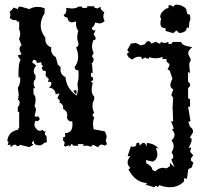

<svg xmlns="http://www.w3.org/2000/svg" viewBox="-20 -616 929 811"><path d="M394 5.9 371.6 -4.9Q367.7 3.4 361.8 3.4L351.6 -0.5H329.1L335 -7.3H308.6L311 -0.5H289.1Q286.1 -7.3 282.7 -7.3Q279.3 -7.3 275.9 4.4L271 -2.4L255.9 3.4L250 -1L252.9 -11.2Q252.9 -18.1 246.6 -21.5V-36.1Q255.9 -36.1 255.9 -43.5L253.9 -53.7Q286.1 -53.7 286.1 -89.4L285.2 -104L279.8 -103Q269 -103 262.7 -118.2L264.2 -128.9Q264.2 -147.5 246.6 -155.8L247.1 -160.2Q247.1 -177.2 230.5 -183.1L232.4 -189Q232.4 -195.3 222.7 -200.7L231 -221.7L215.3 -217.8Q212.4 -243.7 186 -246.1Q196.8 -252 196.8 -264.2L196.3 -269L182.1 -271.5L186 -280.3Q186 -283.7 179.2 -289.1Q172.4 -294.4 172.4 -299.8L173.8 -310.5Q173.8 -317.4 166.5 -317.4L162.1 -316.9L155.8 -329.6L162.1 -336.4Q154.8 -340.8 154.8 -347.7L155.8 -353L135.7 -350.1Q135.7 -362.8 121.6 -363.8L115.7 -353L132.8 -339.4Q122.6 -326.2 122.6 -315.4Q122.6 -306.2 129.9 -298.3V-281.7Q122.1 -275.4 122.1 -264.6Q122.1 -255.9 127.9 -243.7L121.1 -243.2L121.6 -218.8Q130.4 -210.4 130.4 -194.8Q130.4 -180.2 125.5 -168.5Q131.8 -160.6 131.8 -150.9L126.5 -128.9Q126.5 -123 133.8 -123L141.6 -124.5L148.4 -112.8L139.2 -103.5L132.8 -106Q125.5 -106 125.5 -84.5Q135.7 -63.5 147.9 -63.5Q153.3 -63.5 160.2 -67.9Q160.6 -60.5 173.8 -60.5Q169.4 -56.2 169.4 -51.3Q169.4 -45.9 176.3 -40.5L178.2 -15.1Q169.4 -15.1 162.1 -8.5Q154.8 -2 148.9 -2Q123 -2 123 -17.1L123.5 -21.5Q114.7 -16.1 114.7 -11.7Q114.7 -7.8 122.1 -4.4L103 5.4L65.4 -4.4Q58.6 1.5 54.7 1.5Q49.8 1.5 47.9 -4.4L39.1 -4.9L24.4 5.9L24.9 -4.9L12.2 -3.4L15.6 -14.2Q15.6 -19.5 10.7 -21.5Q15.6 -60.1 55.2 -67.9L61 -78.1V-143.1L55.2 -144V-164.1L61 -170.4L63 -183.6Q63 -193.8 56.2 -193.8L59.1 -217.8L55.2 -245.6Q65.4 -259.3 65.4 -281.2L64.9 -290L58.1 -289.1V-303.7Q58.1 -355.5 67.4 -361.8L54.7 -381.8L71.3 -386.7Q62.5 -400.4 62.5 -410.6Q62.5 -419.4 71.3 -424.8L60.1 -452.1Q65.4 -461.9 65.4 -472.7Q65.4 -481.9 61 -491.7V-525.4L56.6 -524.4Q50.8 -524.4 48.8 -531.7L41 -530.8Q29.3 -530.8 21 -542Q23.9 -546.9 23.9 -553.7L21 -567.4Q30.8 -572.8 37.1 -584L55.2 -577.6Q57.1 -588.4 65.9 -588.4L104.5 -577.6Q119.6 -586.9 138.2 -586.9Q152.8 -586.9 168.5 -581.1V-560.1Q151.9 -534.7 151.9 -508.8Q151.9 -481.9 171.9 -456.1L171.4 -450.2Q171.4 -425.3 196.3 -416L195.8 -408.7Q195.8 -386.2 216.3 -374L223.6 -344.2L236.3 -332L235.4 -321.8Q235.4 -300.3 256.8 -290Q260.3 -242.7 303.2 -212.4Q309.1 -225.6 309.1 -242.2L307.1 -262.7Q312 -276.9 312 -301.3L311 -319.8L307.1 -319.3Q297.4 -319.3 294.9 -332Q310.1 -351.6 310.1 -376.5Q310.1 -394.5 301.3 -416Q311.5 -419.4 311.5 -429.2Q311.5 -435.1 308.8 -441.9Q306.2 -448.7 306.2 -457Q306.2 -472.7 311 -485.4Q300.8 -497.6 300.8 -516.6L301.3 -525.4L284.7 -521.5Q268.1 -521.5 264.6 -542Q252.9 -542 248.5 -552.7Q260.3 -557.6 260.3 -573.2L259.3 -583L282.2 -580.1Q300.3 -580.1 313 -588.4H325.2Q325.7 -582 335 -582L349.6 -584L347.2 -589.4H378.9L377.9 -584L392.1 -580.1L403.8 -587.4Q405.3 -571.3 420.9 -564.5Q416.5 -555.7 416.5 -546.9Q416.5 -537.1 421.9 -527.3Q411.6 -517.1 398.9 -517.1L381.8 -521Q380.4 -507.8 367.7 -498Q369.6 -487.3 377.9 -487.3L383.8 -488.8L375.5 -470.7Q384.3 -459.5 384.3 -453.6Q384.3 -447.3 374.5 -446.3Q368.7 -432.1 368.7 -418.5Q368.7 -407.7 375.5 -391.1L368.2 -378.9L375.5 -367.7Q375.5 -352.1 365.7 -346.7L369.1 -342.8L371.6 -307.6L365.7 -309.1L363.8 -298.3Q363.8 -289.6 373 -289.1V-277.8L363.8 -271.5L371.6 -265.1Q367.2 -249 367.2 -236.8Q367.2 -217.8 377.9 -208.5V-195.8Q370.6 -183.1 370.6 -168.9Q370.6 -154.3 377.9 -139.2Q371.1 -135.3 371.1 -130.4Q371.1 -125.5 377.9 -120.1Q372.6 -104 372.6 -93.3L375.5 -69.8L421.9 -61.5Q430.2 -48.8 430.2 -37.6Q430.2 -30.3 426.3 -23.4L432.1 -6.8L421.9 -0.5Q415.5 -5.4 409.2 -5.4Q400.9 -5.4 394 5.9ZM301.3 -218.8Q297.4 -218.8 289.6 -233.4L302.7 -235.4L303.2 -225.6Q303.2 -218.8 301.3 -218.8ZM698.2 174.8Q676.8 174.8 652.8 166L647 174.3L639.2 168L631.3 174.8L595.7 164.1L601.1 157.2Q550.8 154.8 522.5 99.1L530.8 93.8Q519 83 519 69.8Q519 57.6 530.8 43.5L519 43.9L532.7 2.4L543.5 3.9Q556.2 3.9 556.2 -10.7L566.9 -14.2L570.8 -1Q580.1 -12.7 586.4 -12.7Q594.2 -12.7 598.6 2.9L600.6 -12.2Q634.8 -8.8 648.9 11.7L638.7 8.8Q644.5 24.4 644.5 36.1Q644.5 58.1 625 66.9L596.7 60.1L597.7 73.2Q623.5 86.4 623.5 101.6L635.3 107.9Q650.4 92.8 668.9 92.8L684.1 95.2L698.7 85L696.8 71.8L717.3 89.8L703.6 57.6Q711.9 53.7 711.9 45.9Q711.9 38.6 704.6 27.3Q713.4 14.2 713.4 1.5Q713.4 -11.2 704.6 -22.9Q717.3 -34.7 717.3 -46.4Q717.3 -57.6 706.5 -68.4L713.9 -73.2L702.6 -104.5L711.4 -103L709 -164.6L711.4 -203.6L703.6 -213.9L711.9 -238.8Q699.7 -243.7 699.7 -256.8Q699.7 -267.6 708.5 -283.2L697.3 -316.9L687.5 -323.7Q695.8 -336.4 695.8 -342.3Q695.8 -346.2 689.5 -350.8Q683.1 -355.5 683.1 -359.4L685.1 -365.7L664.6 -368.2L667.5 -376.5Q655.3 -370.1 636.7 -370.1Q621.1 -370.1 611.8 -375L606.9 -367.2L591.8 -373L580.1 -365.7L576.7 -375.5L567.4 -376.5Q552.2 -376.5 538.6 -364.3Q517.1 -375.5 517.1 -387.2L517.6 -391.1L524.9 -394L517.6 -404.8L533.2 -432.1L554.2 -434.6L574.7 -424.3L592.3 -429.2Q598.6 -442.4 606.4 -442.4Q613.8 -442.4 620.1 -431.6L637.2 -439.5L656.2 -430.7L659.7 -439.5Q667.5 -434.6 675.3 -434.6Q683.1 -434.6 690.9 -439.5L692.4 -430.2H696.3Q708.5 -430.2 709.5 -439L745.6 -438.5Q747.1 -422.9 792 -417Q774.9 -402.8 774.9 -391.1Q774.9 -385.7 780.5 -376.2Q786.1 -366.7 786.1 -363.3Q786.1 -360.8 782.7 -355.7Q779.3 -350.6 779.3 -339.8L782.7 -307.1L774.4 -312.5V-271.5Q783.2 -264.2 783.2 -257.3Q783.2 -250.5 774.4 -244.1V-200.7L782.7 -196.8V-164.1L774.4 -166L784.7 -104L775.4 -101.6L782.7 -80.1Q794.9 -74.7 795.9 -58.1L781.7 -34.2Q789.6 -33.7 789.6 -25.4Q789.6 -14.6 776.4 9.3L787.6 6.8L783.2 24.9L796.4 40.5Q786.1 50.8 786.1 58.1Q786.1 65.4 796.9 70.3L789.6 91.8L775.4 98.1L769.5 139.6L757.8 136.2L757.3 150.4Q732.9 174.8 698.2 174.8ZM711.4 -476.1 679.2 -485.4 679.7 -496.6Q657.7 -496.6 657.7 -517.1Q657.7 -529.8 661.1 -537.1Q656.7 -540 656.7 -545.4Q656.7 -558.6 670.9 -571.3Q681.6 -581.1 686.5 -581.1L689 -580.6Q691.9 -580.6 691.9 -585.4L691.4 -589.4Q691.4 -594.2 697.3 -594.2Q702.6 -594.2 706.8 -590.8Q710.9 -587.4 711.9 -587.4Q712.9 -587.4 713.9 -588.9Q717.3 -596.2 725.1 -596.2Q739.7 -596.2 751.2 -590.1Q762.7 -584 766.6 -577.6L770.5 -558.6L782.2 -552.7L784.2 -539.6Q784.2 -530.3 779.8 -522.5L777.8 -498L769 -500Q768.1 -478 736.8 -476.6L725.6 -487.3Z"/></svg>

Font: Truetypewriter PolyglOTT
Style: Regular
Weight: 400
Designer: Sergey Beatoff a.k.a. Sam_T
Version: Version 3.76